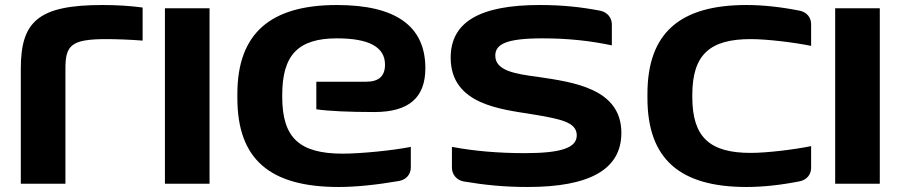

<svg xmlns="http://www.w3.org/2000/svg" viewBox="-20 -733 3593 766"><path d="M405 -577C439 -577 501 -575 549 -571V-703C497 -710 443 -713 389 -713C132 -713 63 -647 63 -459V0H241V-459C241 -552 263 -577 405 -577Z M638 -700V0H816V-700Z M1677 -461C1677 -629 1559 -713 1324 -713C1058 -713 927 -599 927 -358V-342C927 -98 1056 13 1331 13C1402 13 1485 4 1572 -11C1601 -16 1619 -38 1619 -65V-147C1549 -133 1421 -120 1347 -120C1175 -120 1106 -183 1106 -346V-354C1106 -512 1168 -580 1324 -580C1453 -580 1516 -545 1516 -475C1516 -430 1492 -407 1441 -407H1242V-297C1288 -290 1373 -286 1473 -286C1611 -286 1677 -343 1677 -461Z M2104 -277C2217 -258 2281 -246 2281 -193C2281 -144 2221 -122 2074 -122C1970 -122 1874 -130 1783 -147V-64C1783 -37 1802 -14 1830 -9C1914 5 1991 13 2085 13C2329 13 2459 -55 2459 -203C2459 -379 2269 -405 2128 -426C2035 -438 1956 -451 1956 -511C1956 -556 1998 -580 2144 -580C2248 -580 2336 -570 2421 -552V-636C2421 -662 2403 -684 2376 -690C2298 -705 2224 -713 2133 -713C1894 -713 1778 -645 1778 -503C1778 -314 1983 -297 2104 -277Z M2563 -358V-342C2563 -99 2692 13 2958 13C3025 13 3097 5 3172 -10C3199 -16 3216 -37 3216 -63V-150C3147 -136 3039 -123 2975 -123C2812 -123 2742 -185 2742 -346V-354C2742 -515 2812 -577 2975 -577C3039 -577 3147 -564 3216 -550V-637C3216 -663 3199 -684 3172 -690C3097 -705 3025 -713 2958 -713C2692 -713 2563 -601 2563 -358Z M3312 -700V0H3490V-700Z"/></svg>

Font: LT Wave UI Medium
Style: Regular
Weight: 500
Designer: Daniel Lyons
Foundry: New Value
Version: Version 2.5 (Glyphs App)